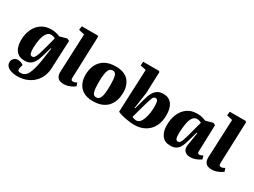

<svg xmlns="http://www.w3.org/2000/svg" viewBox="-60 -1535 3350 2533"><g transform="rotate(30 1615.0 -268.5)"><path d="M438 -311 429 -312 394 -190Q374 -118 349.5 -75.5Q325 -33 291 -14.5Q257 4 211 4Q145 4 107 -25Q69 -54 52.5 -102Q36 -150 36 -205Q36 -298 69 -372Q102 -446 164.5 -488.5Q227 -531 315 -531Q344 -531 379 -524.5Q414 -518 447 -503L555 -532L590 -516L571 -85Q569 -25 546 31.5Q523 88 479.5 132.5Q436 177 372.5 203.5Q309 230 225 230Q181 230 141 218.5Q101 207 75 183Q49 159 49 120Q49 85 72.5 61Q96 37 135 37Q155 37 181 46Q207 55 219 69L209 98Q199 131 204 150.5Q209 170 247 170Q317 170 352 97.5Q387 25 408 -108ZM272 -93Q290 -93 304.5 -111Q319 -129 335.5 -178.5Q352 -228 376 -321L410 -451Q397 -459 379 -464Q361 -469 344 -469Q306 -469 280 -432.5Q254 -396 241 -334.5Q228 -273 227 -198Q227 -142 236 -117.5Q245 -93 272 -93Z M719 -689 632 -708 639 -767H878L894 -756L871 -118Q870 -100 876.5 -88Q883 -76 902 -76Q915 -76 930 -81.5Q945 -87 958 -96L975 -47Q964 -37 938.5 -22.5Q913 -8 880 3Q847 14 812 14Q749 14 720.5 -17Q692 -48 694 -104Z M1257 16Q1169 16 1112.5 -16.5Q1056 -49 1028.5 -106Q1001 -163 1001 -238Q1001 -317 1030.5 -384Q1060 -451 1125.5 -492Q1191 -533 1298 -533Q1424 -533 1487.5 -465.5Q1551 -398 1551 -280Q1551 -223 1535.5 -170Q1520 -117 1485.5 -75Q1451 -33 1394.5 -8.5Q1338 16 1257 16ZM1269 -49Q1307 -49 1325 -80.5Q1343 -112 1348.5 -164.5Q1354 -217 1354 -281Q1354 -368 1342.5 -417.5Q1331 -467 1285 -467Q1257 -467 1238.5 -446Q1220 -425 1210.5 -374.5Q1201 -324 1201 -233Q1201 -143 1214 -96Q1227 -49 1269 -49Z M1883 14Q1857 14 1821.5 10Q1786 6 1749 -1Q1712 -8 1680.5 -17.5Q1649 -27 1629 -37L1657 -690L1570 -708L1575 -767H1813L1828 -757L1816 -430L1780 -182L1789 -180L1830 -331Q1849 -404 1874 -448.5Q1899 -493 1935 -513.5Q1971 -534 2023 -534Q2103 -534 2148 -476Q2193 -418 2193 -309Q2193 -209 2155 -136.5Q2117 -64 2047.5 -25Q1978 14 1883 14ZM1956 -435Q1943 -435 1933 -428Q1923 -421 1914 -401Q1905 -381 1893 -341.5Q1881 -302 1863 -237L1816 -67Q1828 -60 1845 -55Q1862 -50 1882 -50Q1914 -50 1936 -75.5Q1958 -101 1972.5 -142.5Q1987 -184 1993.5 -232Q2000 -280 2000 -326Q2000 -377 1992 -406Q1984 -435 1956 -435Z M2801 -119Q2800 -98 2804.5 -86.5Q2809 -75 2828 -75Q2841 -75 2855.5 -81Q2870 -87 2880 -94L2896 -43Q2884 -32 2859.5 -19Q2835 -6 2803.5 4Q2772 14 2740 14Q2687 14 2655 -15.5Q2623 -45 2632 -108L2664 -308L2653 -309L2619 -189Q2608 -148 2595.5 -111.5Q2583 -75 2564 -47Q2545 -19 2514.5 -2.5Q2484 14 2436 14Q2348 14 2305 -45Q2262 -104 2262 -197Q2262 -293 2294 -368.5Q2326 -444 2387 -487.5Q2448 -531 2537 -531Q2582 -531 2616 -521.5Q2650 -512 2670 -503L2781 -532L2814 -516ZM2497 -83Q2514 -83 2526 -96Q2538 -109 2551.5 -147Q2565 -185 2585 -260L2636 -451Q2623 -458 2605 -463.5Q2587 -469 2570 -469Q2527 -469 2502.5 -431Q2478 -393 2467 -328Q2456 -263 2454 -183Q2454 -124 2464.5 -103.5Q2475 -83 2497 -83Z M2974 -689 2887 -708 2894 -767H3133L3149 -756L3126 -118Q3125 -100 3131.5 -88Q3138 -76 3157 -76Q3170 -76 3185 -81.5Q3200 -87 3213 -96L3230 -47Q3219 -37 3193.5 -22.5Q3168 -8 3135 3Q3102 14 3067 14Q3004 14 2975.5 -17Q2947 -48 2949 -104Z"/></g></svg>

Font: Literata 36pt ExtraBold
Style: Italic
Weight: 800
Italic angle: -2°
Designer: Latin by Veronika Burian and Jose Scaglione. Greek by Irene Vlachou. Cyrillic by Vera Evstafieva
Foundry: TypeTogether
Version: Version 3.002